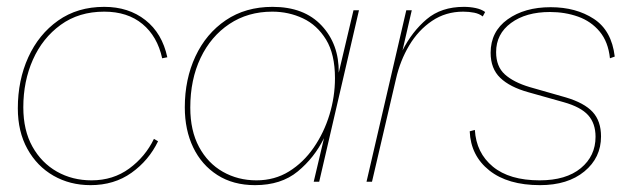

<svg xmlns="http://www.w3.org/2000/svg" viewBox="-20 -530 1835 560"><path d="M244 10Q184 10 136 -17.5Q88 -45 60 -95.5Q32 -146 32 -214Q32 -296 62.5 -363Q93 -430 149.5 -470Q206 -510 284 -510Q355 -510 404 -471.5Q453 -433 468 -363L453 -360Q439 -424 395.5 -460Q352 -496 284 -496Q210 -496 157 -457.5Q104 -419 76 -356Q48 -293 48 -217Q48 -150 74.5 -102.5Q101 -55 146 -29.5Q191 -4 247 -4Q310 -4 357 -38.5Q404 -73 429 -125L441 -118Q414 -62 363.5 -26Q313 10 244 10Z M724 10Q660 10 614 -19.5Q568 -49 543.5 -100Q519 -151 519 -217Q519 -299 550 -365.5Q581 -432 638.5 -471Q696 -510 775 -510Q867 -510 918 -455.5Q969 -401 968 -318L1011 -500H1027L911 0H895L925 -127Q897 -70 848.5 -30Q800 10 724 10ZM728 -4Q781 -4 823 -30Q865 -56 895 -99.5Q925 -143 941 -195.5Q957 -248 957 -302Q957 -372 931 -414.5Q905 -457 863.5 -476.5Q822 -496 774 -496Q703 -496 649 -460Q595 -424 565 -361Q535 -298 535 -216Q535 -149 560.5 -101.5Q586 -54 630 -29Q674 -4 728 -4Z M1049 0 1165 -500H1181L1154 -383Q1182 -438 1224.5 -474Q1267 -510 1333 -510Q1351 -510 1367.5 -506.5Q1384 -503 1395 -495L1388 -482Q1378 -490 1363 -493Q1348 -496 1331 -496Q1280 -496 1240 -469Q1200 -442 1173.5 -397.5Q1147 -353 1135 -300L1065 0Z M1555 10Q1461 10 1407 -33Q1353 -76 1350 -147L1365 -151Q1369 -84 1417.5 -44Q1466 -4 1554 -4Q1631 -4 1674 -39.5Q1717 -75 1717 -131Q1717 -170 1695.5 -194Q1674 -218 1624 -232L1521 -261Q1467 -276 1439 -303Q1411 -330 1411 -376Q1411 -438 1460.5 -473.5Q1510 -509 1586 -509Q1660 -509 1712 -475Q1764 -441 1773 -365L1759 -360Q1754 -408 1729 -438Q1704 -468 1666 -481.5Q1628 -495 1584 -495Q1514 -495 1470.5 -463Q1427 -431 1427 -378Q1427 -336 1452.5 -313Q1478 -290 1525 -276L1630 -246Q1684 -230 1708.5 -203.5Q1733 -177 1733 -132Q1733 -70 1684.5 -30Q1636 10 1555 10Z"/></svg>

Font: Prodigy Sans Thin
Style: Italic
Weight: 100
Italic angle: -13°
Designer: Wei Huang
Foundry: Wei Huang
Version: Version 1.003; ttfautohint (v1.8.3)